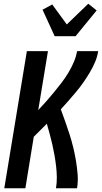

<svg xmlns="http://www.w3.org/2000/svg" viewBox="-20 -1009 546 1029"><path d="M3 0 124 -735H237L185 -419Q207 -442 228.5 -466.5Q250 -491 270.5 -516Q291 -541 310.5 -566.5Q330 -592 346.5 -619.5Q363 -647 375.5 -676Q388 -705 393 -735H506Q502 -706 490 -677.5Q478 -649 462 -622Q446 -595 428 -569Q410 -543 389.5 -518.5Q369 -494 348.5 -470.5Q328 -447 306 -423Q318 -390 330 -356.5Q342 -323 353 -288.5Q364 -254 372.5 -219Q381 -184 387 -148Q393 -112 396 -75Q399 -38 393 0H280Q285 -30 284.5 -60Q284 -90 280.5 -119.5Q277 -149 272 -177.5Q267 -206 260.5 -234.5Q254 -263 246.5 -290.5Q239 -318 231 -346Q213 -328 195.5 -310.5Q178 -293 161 -276L116 0ZM273 -815 208 -957 260 -985 338 -878 453 -989 498 -953 385 -815Z"/></svg>

Font: Iosevka Curly
Style: Bold Italic
Weight: 700
Italic angle: -9°
Monospace: yes
Designer: Belleve Invis
Foundry: Belleve Invis
Version: Version 22.1.2; ttfautohint (v1.8.4)